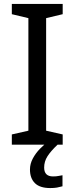

<svg xmlns="http://www.w3.org/2000/svg" viewBox="-20 -734 379 974"><path d="M298 0H40V-52L124 -71V-642L40 -662V-714H298V-662L214 -642V-71L298 -52ZM204 116Q204 161 249 161Q266 161 277.5 158.5Q289 156 297 155V211Q283 215 269 217.5Q255 220 235 220Q182 220 157 195Q132 170 132 126Q132 97 146.5 70Q161 43 182.5 21Q204 -1 224 -15L272 0Q238 32 221 58.5Q204 85 204 116Z"/></svg>

Font: Noto Sans Soyombo
Style: Regular
Weight: 400
Designer: Monotype Design Team
Foundry: Monotype Imaging Inc.
Version: Version 2.001; ttfautohint (v1.8.4.7-5d5b)